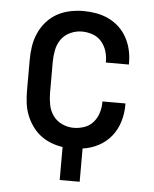

<svg xmlns="http://www.w3.org/2000/svg" viewBox="-50 -570 599 747"><g transform="rotate(5 250.0 -196.5)"><path d="M211 135V6Q188 3 165 -6Q142 -15 123.5 -29.5Q105 -44 91 -64Q77 -84 68.5 -106Q60 -128 57 -152Q54 -176 54 -200V-320Q54 -347 58 -373.5Q62 -400 73 -425Q84 -450 102 -470.5Q120 -491 143.5 -504Q167 -517 193.5 -522.5Q220 -528 247 -528Q272 -528 297 -523.5Q322 -519 345 -508Q368 -497 386.5 -479.5Q405 -462 417 -439.5Q429 -417 434.5 -392.5Q440 -368 440 -342V-336H350V-340Q350 -361 343.5 -381.5Q337 -402 323 -418Q309 -434 288.5 -441Q268 -448 247 -448Q224 -448 202 -438Q180 -428 166.5 -409Q153 -390 148.5 -366.5Q144 -343 144 -320V-200Q144 -177 148.5 -153.5Q153 -130 166.5 -111Q180 -92 202 -82Q224 -72 247 -72Q268 -72 288.5 -79Q309 -86 323 -102Q337 -118 343.5 -138.5Q350 -159 350 -180V-184H440V-178Q440 -145 430.5 -113Q421 -81 400.5 -55.5Q380 -30 350.5 -14.5Q321 1 289 5V135Z"/></g></svg>

Font: Iosevka Fixed Medium
Style: Regular
Weight: 500
Monospace: yes
Designer: Belleve Invis
Foundry: Belleve Invis
Version: Version 32.3.0